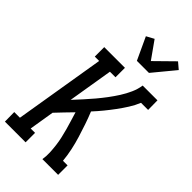

<svg xmlns="http://www.w3.org/2000/svg" viewBox="-320 -1068 1148 1148"><g transform="rotate(45 254.5 -493.5)"><path d="M-23 0 -24 -80H24L119 -655H82V-735H257V-655H210L163 -370Q188 -397 213.5 -425Q239 -453 263 -481.5Q287 -510 309.5 -540Q332 -570 352 -601.5Q372 -633 387 -666.5Q402 -700 407 -735H532L533 -655H473Q459 -621 438.5 -588.5Q418 -556 395.5 -525.5Q373 -495 348.5 -465Q324 -435 298 -407Q314 -368 327.5 -328Q341 -288 353.5 -247.5Q366 -207 375 -165Q384 -123 388 -80H427V0H294Q299 -30 297.5 -59.5Q296 -89 292.5 -117.5Q289 -146 282.5 -174Q276 -202 268.5 -229.5Q261 -257 252.5 -284Q244 -311 236 -338Q212 -313 188 -288.5Q164 -264 141 -239L115 -80H152V0ZM278 -815 212 -957 260 -983 338 -873 454 -987 494 -953 380 -815Z"/></g></svg>

Font: Iosevka Curly Slab Medium
Style: Italic
Weight: 500
Italic angle: -9°
Monospace: yes
Designer: Belleve Invis
Foundry: Belleve Invis
Version: Version 22.1.2; ttfautohint (v1.8.4)